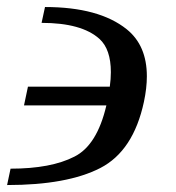

<svg xmlns="http://www.w3.org/2000/svg" viewBox="-46 -516 500 544"><path d="M-25.9 8.3 -16.1 -38.1Q98.6 -38.1 165 -72.3Q229 -104.5 255.4 -217.3H22L33.2 -270.5H265.1Q268.1 -292.5 268.1 -311.5Q268.1 -376.5 235.8 -405.8Q185.5 -451.2 71.8 -451.2L81.5 -496.1Q234.4 -496.1 313 -433.1Q370.1 -387.2 370.1 -299.8Q370.1 -266.6 361.8 -227.5Q332 -88.4 238.3 -40Q144.5 8.3 -25.9 8.3Z"/></svg>

Font: Munson
Style: Italic
Weight: 400
Italic angle: -12°
Designer: Paul James MIller
Foundry: High-Logic / Made with FontCreator
Version: Version 2.10;May 5, 2019;FontCreator 11.5.0.2430 64-bit